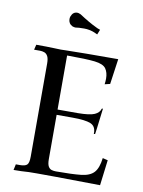

<svg xmlns="http://www.w3.org/2000/svg" viewBox="-85 -813 652 873"><g transform="rotate(10 241.0 -377.0)"><path d="M438.5 0.5Q396.5 0.5 234.9 -2L146 -2.4Q114.7 -2.4 109.4 -2Q76.2 0.5 39.1 0.5L44.9 -26.4H64Q86.4 -26.4 95.9 -34.4Q105.5 -42.5 105.5 -72.8V-502.4Q105.5 -525.4 99.4 -536.4Q93.3 -547.4 83.5 -550.8Q73.7 -554.2 64 -554.2H36.1L42 -578.1Q92.8 -578.1 126.5 -576.7Q137.7 -575.7 155.8 -575.7L175.3 -576.2Q252.4 -578.1 420.4 -578.1L403.8 -460.9L379.4 -455.1Q381.3 -469.7 381.3 -481.4Q381.3 -509.3 368.9 -527.1Q356.4 -544.9 316.9 -549.6Q277.3 -554.2 188.5 -554.2V-304.7H282.7Q336.9 -305.2 358.9 -314.9Q380.9 -324.7 385.7 -343.3L391.1 -344.7Q377 -227.5 376 -225.1L370.1 -223.6V-229Q370.1 -259.8 345.7 -270Q321.3 -280.3 261.7 -280.3H188.5V-76.2Q188.5 -52.7 194.6 -42.2Q200.7 -31.7 210.2 -29.1Q219.7 -26.4 230 -26.4Q304.2 -26.4 345.2 -30.8Q386.2 -35.2 405 -55.9Q423.8 -76.7 429.2 -123L453.1 -117.2ZM306.6 -672.4 291.5 -679.2Q268.1 -688.5 244.1 -688.5Q216.8 -688.5 204.1 -686Q197.8 -686 189.5 -689Q170.4 -698.7 170.4 -719.7Q170.4 -726.6 172.9 -732.9Q181.2 -753.9 200.7 -753.9Q206.5 -753.9 212.4 -751L216.3 -749.5Q264.2 -718.3 294.9 -704.1Q299.8 -702.1 302.7 -700.2L315.9 -695.3Z"/></g></svg>

Font: Quaaykop
Style: Regular
Weight: 400
Designer: Tup Wanders
Foundry: Free font, DO NOT SELL
Version: Version 1.00;July 31, 2023;FontCreator 11.5.0.2430 64-bit